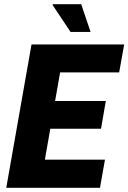

<svg xmlns="http://www.w3.org/2000/svg" viewBox="-20 -900 615 920"><path d="M10 0 131 -687H575L551 -553H268L244 -416H487L464 -283H221L195 -135H483L459 0ZM318 -747 232 -876 234 -880H369L414 -747Z"/></svg>

Font: Archivo Condensed ExtraBold
Style: Italic
Weight: 800
Width: 3
Italic angle: -10°
Designer: Hector Gatti
Foundry: Omnibus-Type
Version: Version 2.001